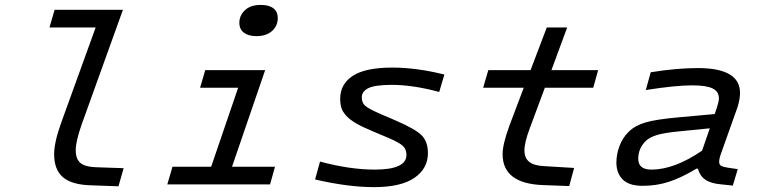

<svg xmlns="http://www.w3.org/2000/svg" viewBox="-20 -750 3109 781"><path d="M230 -253.9 369.1 -638.2H181.2L202.1 -710H480L312 -243.2Q288.1 -175.3 288.1 -139.2Q288.1 -103 307.1 -87.2Q326.2 -71.3 369.1 -69.8L482.9 -65.9L461.9 7.8L352.1 3.9Q272.9 2 236.6 -28.6Q200.2 -59.1 200.2 -123Q200.2 -171.4 230 -253.9Z M1022.9 -603Q991.2 -603 972.4 -616.9Q953.6 -630.9 953.6 -657.2Q953.6 -687 976.3 -708.5Q999 -730 1040.5 -730Q1074.2 -730 1092 -716.3Q1109.9 -702.6 1109.9 -676.8Q1109.9 -644.5 1086.4 -623.8Q1063 -603 1022.9 -603ZM681.6 -71.8H838.9L948.7 -393.1H793.9L814.9 -464.8H1058.6L923.8 -71.8H1098.6L1078.6 0H660.6Z M1720.7 -127Q1720.7 -64.5 1665.8 -26.6Q1610.8 11.2 1501.5 11.2Q1395.5 11.2 1261.7 -20L1281.7 -92.8Q1403.3 -60.1 1504.4 -60.1Q1633.3 -60.1 1633.3 -120.1Q1633.3 -142.1 1619.4 -155.8Q1605.5 -169.4 1562.5 -188L1496.6 -215.8Q1455.1 -232.9 1429 -248Q1402.8 -263.2 1388.4 -279.1Q1374 -294.9 1368.9 -310.8Q1363.8 -326.7 1363.8 -348.1Q1363.8 -408.2 1415.3 -441.7Q1466.8 -475.1 1575.7 -475.1Q1674.3 -475.1 1787.6 -446.8L1766.6 -376Q1659.2 -404.8 1573.7 -404.8Q1505.9 -404.8 1478.8 -391.6Q1451.7 -378.4 1451.7 -354Q1451.7 -332.5 1464.6 -320.6Q1477.5 -308.6 1521.5 -289.1L1586.4 -261.2Q1669.4 -225.6 1695.1 -199.7Q1720.7 -173.8 1720.7 -127Z M2135.3 -229Q2113.3 -170.9 2113.3 -138.2Q2113.3 -107.4 2132.6 -91.8Q2151.9 -76.2 2193.4 -74.2L2315.4 -66.9L2295.4 6.8L2189.5 2.9Q2024.4 -2.9 2024.4 -123Q2024.4 -163.1 2052.2 -238.8L2110.4 -393.1H1945.3L1966.3 -464.8H2138.2L2204.1 -638.2H2287.1L2223.1 -464.8H2413.1L2393.1 -393.1H2196.3Z M2913.1 -126Q2905.3 -104.5 2905.3 -91.8Q2905.3 -80.6 2913.1 -75.7Q2920.9 -70.8 2940.9 -67.9L2981 -62L2960.9 4.9L2914.1 0Q2871.6 -3.4 2848.9 -19.3Q2826.2 -35.2 2818.8 -64H2813Q2751.5 -26.9 2700.9 -10.5Q2650.4 5.9 2594.2 5.9Q2538.6 5.9 2512.9 -20Q2487.3 -45.9 2487.3 -88.9Q2487.3 -122.6 2500 -156.2Q2512.7 -189.9 2537.1 -213.9Q2562 -238.8 2605 -251.7Q2647.9 -264.6 2742.2 -272.9L2887.2 -286.1L2896 -312Q2904.3 -337.4 2904.3 -350.1Q2904.3 -377.4 2878.9 -390.1Q2853.5 -402.8 2794.9 -402.8Q2728 -402.8 2606.9 -383.8L2627 -456.1Q2732.4 -473.1 2818.8 -473.1Q2990.2 -473.1 2990.2 -372.1Q2990.2 -346.7 2980 -314ZM2629.9 -60.1Q2723.1 -60.1 2835.9 -137.2L2867.2 -228L2753.9 -216.8Q2683.6 -210.4 2652.6 -200.9Q2621.6 -191.4 2606 -175.8Q2576.2 -146 2576.2 -104Q2576.2 -60.1 2629.9 -60.1Z"/></svg>

Font: IntelOne Mono
Style: Italic
Weight: 400
Italic angle: -16°
Designer: Fred Shallcrass
Foundry: Frere-Jones Type LLC
Version: Version 1.200;hotconv 1.1.0;makeotfexe 2.6.0;FJTRelease1.2